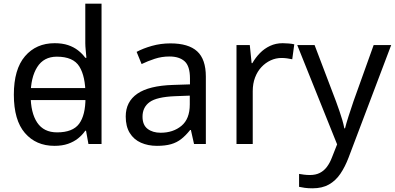

<svg xmlns="http://www.w3.org/2000/svg" viewBox="-20 -780 2139 1040"><path d="M104 -238V-303H480V-238ZM275 10Q175 10 115 -59.5Q55 -129 55 -267Q55 -405 115.5 -475.5Q176 -546 276 -546Q318 -546 349 -535.5Q380 -525 403 -507Q426 -489 442 -467H448Q447 -480 444.5 -505.5Q442 -531 442 -546V-760H530V0H459L446 -72H442Q426 -49 403 -30.5Q380 -12 348.5 -1Q317 10 275 10ZM289 -63Q374 -63 408.5 -109.5Q443 -156 443 -250V-266Q443 -366 410 -419.5Q377 -473 288 -473Q217 -473 181.5 -416.5Q146 -360 146 -265Q146 -169 181.5 -116Q217 -63 289 -63Z M903 -545Q1001 -545 1048 -502Q1095 -459 1095 -365V0H1031L1014 -76H1010Q987 -47 962.5 -27.5Q938 -8 906.5 1Q875 10 830 10Q782 10 743.5 -7Q705 -24 683 -59.5Q661 -95 661 -149Q661 -229 724 -272.5Q787 -316 918 -320L1009 -323V-355Q1009 -422 980 -448Q951 -474 898 -474Q856 -474 818 -461.5Q780 -449 747 -433L720 -499Q755 -518 803 -531.5Q851 -545 903 -545ZM929 -259Q829 -255 790.5 -227Q752 -199 752 -148Q752 -103 779.5 -82Q807 -61 850 -61Q918 -61 963 -98.5Q1008 -136 1008 -214V-262Z M1511 -546Q1526 -546 1543.5 -544.5Q1561 -543 1574 -540L1563 -459Q1550 -462 1534.5 -464Q1519 -466 1505 -466Q1474 -466 1446 -453Q1418 -440 1396 -416.5Q1374 -393 1361.5 -360Q1349 -327 1349 -286V0H1261V-536H1333L1343 -438H1347Q1364 -468 1388 -492.5Q1412 -517 1443 -531.5Q1474 -546 1511 -546Z M1590 -536H1684L1800 -231Q1810 -204 1818.5 -179Q1827 -154 1834 -130.5Q1841 -107 1845 -85H1849Q1855 -110 1868 -150.5Q1881 -191 1895 -232L2004 -536H2099L1868 74Q1849 124 1823.5 161.5Q1798 199 1761.5 219.5Q1725 240 1673 240Q1649 240 1631 237.5Q1613 235 1600 232V162Q1611 164 1626.5 166Q1642 168 1659 168Q1690 168 1712.5 156.5Q1735 145 1751 123.5Q1767 102 1778 73L1806 2Z"/></svg>

Font: lguzrati85
Style: Book
Weight: 400
Designer: Jelle Bosma - Monotype Design Team, Universal Thirst
Foundry: Monotype Imaging Inc.
Version: Version 2.106